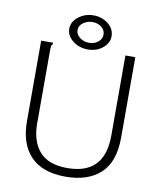

<svg xmlns="http://www.w3.org/2000/svg" viewBox="-88 -858 776 938"><g transform="rotate(10 300.0 -389.0)"><path d="M301 11Q186 11 127.5 -50Q69 -111 69 -223V-623H128V-616Q123 -612 121.5 -605Q120 -598 120 -581V-222Q120 -132 164.5 -82Q209 -32 302 -32Q487 -32 487 -225V-623H536V-226Q536 -103 473.5 -46Q411 11 301 11ZM300 -620Q257 -620 225.5 -645Q194 -670 194 -704Q194 -739 226 -764Q258 -789 300 -789Q342 -789 373 -764.5Q404 -740 404 -703Q404 -670 374 -645Q344 -620 300 -620ZM301 -653Q327 -653 345.5 -668Q364 -683 364 -704Q364 -727 345.5 -741.5Q327 -756 301 -756Q275 -756 255 -741.5Q235 -727 235 -704Q235 -683 255 -668Q275 -653 301 -653Z"/></g></svg>

Font: Inconsolata Expanded Light
Style: Regular
Weight: 300
Width: 7
Monospace: yes
Designer: Raph Levien, Cyreal, Brenton Simpson
Foundry: Raph Levien, Cyreal, Google
Version: Version 3.001; ttfautohint (v1.8.2.53-6de2)